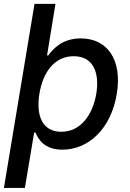

<svg xmlns="http://www.w3.org/2000/svg" viewBox="-28 -747 659 972"><path d="M381 -552.6C285.9 -552.6 240.1 -498.2 216.6 -466.6H210.2L252.8 -727.3H146.7L-8.2 204.5H98L144.9 -76H151.6C165.8 -43 195 10.7 288 10.7C420.1 10.7 534.1 -94.8 563.2 -271.7C592.3 -448.5 512.4 -552.6 381 -552.6ZM459.5 -272.7C440.7 -162.3 378.6 -79.9 282 -79.9C186.8 -79.9 153.4 -160.9 171.5 -272.7C190 -384.2 249.3 -462.4 344.8 -462.4C442.8 -462.4 476.9 -382.1 459.5 -272.7Z"/></svg>

Font: TID UI Medium
Style: Italic
Weight: 500
Italic angle: -9.39999°
Designer: The TID Project Authors
Foundry: Bakken & Bæck
Version: Version 1.001;hotconv 1.0.109;makeotfexe 2.5.65596